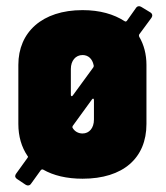

<svg xmlns="http://www.w3.org/2000/svg" viewBox="-20 -557 526 607"><path d="M455 -518 427 -535C421 -539 414 -538 410 -532L381 -491C379 -489 377 -488 374 -490C340 -512 296 -525 241 -525C113 -525 38 -455 38 -352V-165C38 -126 48 -92 67 -64C69 -62 69 -61 67 -58L31 -8C29 -5 28 -3 28 0C28 3 30 6 34 9L61 27C67 31 74 30 78 24L109 -19C111 -21 113 -22 116 -21C149 -2 191 8 241 8C369 8 443 -57 443 -165V-352C443 -385 435 -416 420 -441C419 -444 419 -446 420 -448L459 -501C463 -507 462 -514 455 -518ZM204 -257V-339C204 -365 219 -383 241 -383C259 -383 272 -371 276 -351C277 -348 276 -346 275 -344L210 -255C207 -251 204 -253 204 -257ZM277 -179C277 -152 262 -135 241 -135C227 -135 216 -142 210 -152C208 -155 209 -157 210 -159L271 -243C274 -247 277 -245 277 -241Z"/></svg>

Font: Barlow Condensed ExtraBold
Style: Regular
Weight: 800
Width: 3
Designer: Jeremy Tribby
Foundry: Tribby Type
Version: Version 1.422;hotconv 1.0.109;makeotfexe 2.5.65596